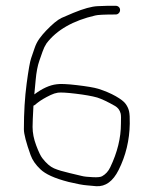

<svg xmlns="http://www.w3.org/2000/svg" viewBox="-20 -653 517 663"><path d="M95.5 -288 99.5 -290 109.5 -298C120.2 -306.6 135.4 -315.6 155 -325C163.3 -329 171.7 -331.7 180 -333C189.8 -334.3 210.4 -333.2 241.2 -329.5C272.1 -325.8 297.6 -321.4 315.8 -316.2C332 -311 352.3 -301.3 377 -287.2C387.2 -281.3 393.7 -272.6 396.6 -261C398 -255.7 398.3 -244 397.6 -226C397.6 -176.9 385.3 -126.7 360.7 -75.4C354.2 -61.6 344.8 -51.3 332.6 -44.5C327.3 -41.5 317.4 -40.4 301.4 -41.1C283.2 -41.9 270 -43.3 261.9 -45.5C255.6 -47.2 241.7 -50.5 220 -55.5C198.3 -60.5 179.8 -65.9 166.5 -71.7C153.2 -77.5 139.7 -89.2 126 -107C120.3 -114.3 113.3 -129 105 -150.9C96.7 -172.9 92.5 -194.1 92.5 -214.5C92.5 -227.5 93.5 -252 95.5 -288ZM98.5 -327C99.2 -332.3 100.7 -348.7 103.1 -376.1C105.5 -403.5 109.8 -426 116 -443.5C119.7 -453.8 123.3 -464.3 127 -475C130.7 -485.7 135.2 -495 140.5 -503C175.8 -550 233.7 -582.2 308.8 -599.5C316.9 -601.8 340.5 -603 379.6 -603C383.6 -603 387.1 -604.5 390.1 -607.5C393.1 -610.5 394.6 -614.2 394.6 -618.5C394.6 -622.8 393.1 -626.3 390.1 -629C387.1 -631.7 383.6 -633 379.6 -633H351.6C346.3 -633 334.8 -632.6 317 -631.7C297 -630.9 268.3 -623.1 233.1 -608.5C222.7 -604.2 209.3 -598.4 193 -591.3C177.8 -584.1 160.5 -569.3 139 -547C130.7 -538.3 123 -529.2 116 -519.5C109 -509.8 103.5 -499 99.5 -487C95.5 -475 91.5 -463.3 87.5 -452C83.5 -440.7 78.3 -411.4 72 -364.2C65.7 -317.1 62.5 -264.5 62.5 -206.6C62.5 -190.4 70.2 -160.6 85.7 -117.4C91.8 -100.3 103.2 -83.8 120 -68C137 -52 167.1 -37.5 217 -24.7C245.9 -17.8 266.9 -13.9 280 -13C290 -12.3 301.3 -11.3 312.6 -10C344.5 -8.3 370.1 -27 389.6 -66C414.4 -115.4 427.2 -168.8 428.1 -226C428.5 -246 427.6 -260.3 425.6 -269C423.6 -277.7 419.8 -286 414.1 -294C408.5 -302 397 -310.9 379.7 -320.8C362.3 -330.6 342.2 -339.2 319.1 -346.5C304.8 -350.8 279.4 -355 245.6 -359C211.9 -363 187.9 -364 175.5 -362C151.5 -359.2 125.8 -347.5 98.5 -327Z"/></svg>

Font: Proton
Style: ExBdExt
Weight: 500
Version: Version 1.017